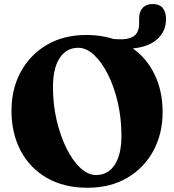

<svg xmlns="http://www.w3.org/2000/svg" viewBox="-20 -888 842 928"><path d="M398.5 -719Q468.5 -719 529 -699.5Q578.5 -695 605.2 -703.2Q632 -711.5 642.2 -729.8Q652.5 -748 652.5 -773V-799Q652.5 -832 669.8 -850.2Q687 -868.5 718.5 -868.5Q750.5 -868.5 766.5 -849.2Q782.5 -830 782.5 -795.5Q782.5 -737.5 740.5 -699.2Q698.5 -661 622 -654Q690.5 -605.5 728.2 -526Q766 -446.5 766 -345.5Q766 -242 721.5 -159.5Q677 -77 595.5 -28.8Q514 19.5 402.5 19.5Q290 19.5 207.5 -27.5Q125 -74.5 80.2 -158.8Q35.5 -243 35.5 -354Q35.5 -457.5 80 -540Q124.5 -622.5 205.8 -670.8Q287 -719 398.5 -719ZM567 -232.5Q567 -315.5 549.5 -391.8Q532 -468 502 -527.8Q472 -587.5 434.8 -622.2Q397.5 -657 358.5 -657Q301 -657 268.5 -607.8Q236 -558.5 236 -467Q236 -383.5 253.8 -307.2Q271.5 -231 301.2 -171.2Q331 -111.5 368 -76.8Q405 -42 444 -42Q502 -42 534.5 -91.5Q567 -141 567 -232.5Z"/></svg>

Font: Fraunces 9pt
Style: Bold
Weight: 700
Version: Version 1.000;[b76b70a41]